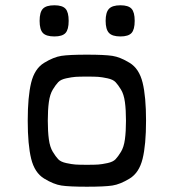

<svg xmlns="http://www.w3.org/2000/svg" viewBox="-20 -707 658 727"><path d="M186 -569Q155 -569 142.5 -582Q130 -595 130 -628Q130 -661 142.5 -674Q155 -687 186 -687Q216 -687 228 -674Q240 -661 240 -628Q240 -595 228 -582Q216 -569 186 -569ZM436 -569Q405 -569 392.5 -582.5Q380 -596 380 -628Q380 -660 392.5 -673.5Q405 -687 436 -687Q466 -687 478 -674Q490 -661 490 -628Q490 -595 478 -582Q466 -569 436 -569ZM405.5 -4.5Q376 0 309 0Q242 0 212.5 -4.5Q183 -9 147 -31Q111 -53 98 -106Q85 -159 85 -250Q85 -341 98 -394Q111 -447 147 -469Q183 -491 212.5 -495.5Q242 -500 309 -500Q376 -500 405.5 -495.5Q435 -491 471 -469Q507 -447 520 -394Q533 -341 533 -250Q533 -159 520 -106Q507 -53 471 -31Q435 -9 405.5 -4.5ZM266 -84Q280 -83 309 -83Q338 -83 352 -84Q366 -85 387 -89.5Q408 -94 417.5 -104Q427 -114 438 -132Q449 -150 453 -179.5Q457 -209 457 -250Q457 -291 453 -320.5Q449 -350 438 -368Q427 -386 417.5 -396Q408 -406 387 -410.5Q366 -415 352 -416Q338 -417 309 -417Q280 -417 266 -416Q252 -415 231 -410.5Q210 -406 200.5 -396Q191 -386 180 -368Q169 -350 165 -320.5Q161 -291 161 -250Q161 -209 165 -179.5Q169 -150 180 -132Q191 -114 200.5 -104Q210 -94 231 -89.5Q252 -85 266 -84Z"/></svg>

Font: Hermit Light
Style: Regular
Weight: 300
Designer: Pablo Caro
Version: Version 2.000;PS 002.000;hotconv 1.0.88;makeotf.lib2.5.64775